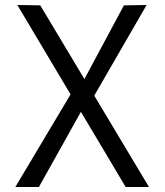

<svg xmlns="http://www.w3.org/2000/svg" viewBox="-20 -751 660 770"><path d="M49.5 -731 263 -372.5 41.5 -1H136L304.5 -302.5L484 -1H577.5L358 -367.5L568 -731L477 -729.5L318.5 -434L141.5 -729.5Z"/></svg>

Font: Monaspace Argon Light
Style: Regular
Weight: 300
Designer: Riley Cran & the Lettermatic Team
Foundry: Lettermatic
Version: Version 1.000 (Monaspace Argon)